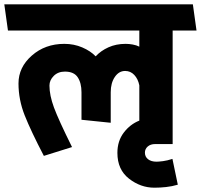

<svg xmlns="http://www.w3.org/2000/svg" viewBox="-31 -700 934 893"><path d="M697 52Q707 52 727 49.5Q747 47 771 39L796 159Q769 167 741 170Q713 173 687 173Q623 173 569 131Q515 89 515 11Q515 -44 544.5 -83Q574 -122 617 -139V-303Q611 -333 593.5 -351.5Q576 -370 551 -370Q522 -370 503 -342Q484 -314 484 -271V-129L348 -143V-271Q348 -314 330.5 -340.5Q313 -367 271 -367Q239 -367 219 -347Q199 -327 199 -302Q199 -257 220 -200Q241 -143 304 -16L173 25Q113 -90 84 -163Q55 -236 55 -312Q55 -387 117 -441.5Q179 -496 268 -496Q313 -496 351.5 -479.5Q390 -463 414 -438Q438 -464 473.5 -480Q509 -496 553 -496Q569 -496 586 -493Q603 -490 617 -483V-558H6L-11 -680H866L883 -558H772V-30H691Q669 -30 656 -18.5Q643 -7 643 10Q643 29 657.5 40.5Q672 52 697 52Z"/></svg>

Font: Palanquin Dark Medium
Style: Regular
Weight: 500
Designer: Pria Ravichandran
Version: Version 1.001